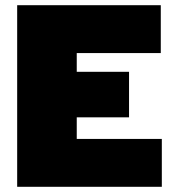

<svg xmlns="http://www.w3.org/2000/svg" viewBox="-20 -718 690 738"><path d="M46 0V-698H598V-514H275V-442H476V-267H275V-184H602V0Z"/></svg>

Font: Azeret Mono Thin Black
Style: Regular
Weight: 900
Version: Version 1.002